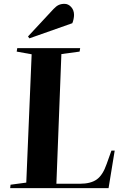

<svg xmlns="http://www.w3.org/2000/svg" viewBox="-20 -981 656 1001"><path d="M35 -18 117 -29 145 -698 67 -712 70 -730H398L395 -712L300 -699L274 -23H396Q453 -23 484.5 -45.5Q516 -68 536 -126L561 -196H578L546 0H33ZM259 -934Q273 -949 286 -955Q299 -961 316 -961Q336 -961 351 -944.5Q366 -928 366 -903Q366 -894 363.5 -881.5Q361 -869 357 -860L133 -781L126 -791Z"/></svg>

Font: Literata 72pt
Style: Bold Italic
Weight: 700
Italic angle: -2°
Designer: Latin by Veronika Burian and Jose Scaglione. Greek by Irene Vlachou. Cyrillic by Vera Evstafieva
Foundry: TypeTogether
Version: Version 3.002